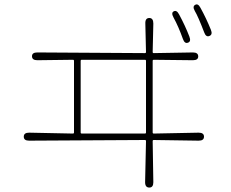

<svg xmlns="http://www.w3.org/2000/svg" viewBox="-20 -824 1040 864"><path d="M652 20Q633 20 633 -4L637 -189Q637 -194 632 -194L111 -191Q87 -191 87 -209Q87 -227 111 -227L308 -223Q313 -223 313 -228V-550Q313 -555 308 -555L148 -553Q124 -553 124 -571Q124 -588 148 -588L632 -585Q637 -585 637 -590L634 -718Q633 -743 652 -743Q670 -743 670 -718L667 -590Q667 -585 672 -585L848 -588Q872 -588 872 -570Q872 -553 848 -553L672 -555Q667 -555 667 -550V-228Q667 -223 672 -223L874 -227Q898 -227 898 -209Q898 -191 874 -191L672 -194Q667 -194 667 -189L670 -4Q670 20 652 20ZM343 -228Q343 -223 348 -223H632Q637 -223 637 -228V-550Q637 -555 632 -555H348Q343 -555 343 -550ZM826 -632Q811 -626 803 -649Q783 -705 761 -745Q749 -767 762 -773Q775 -780 786 -759Q813 -709 832 -660Q841 -637 826 -632ZM922 -662Q907 -656 899 -678Q871 -751 857 -774Q845 -795 858 -802Q871 -810 882 -789Q908 -742 929 -690Q938 -668 922 -662Z"/></svg>

Font: Resource Han Rounded KR ExtraLight
Style: Regular
Weight: 250
Designer: Cyano Hao (round all glyphs); Ryoko NISHIZUKA 西塚涼子 (kana, bopomofo & ideographs); Paul D. Hunt (Latin, Greek & Cyrillic)
Foundry: Cyano Hao
Version: 0.990